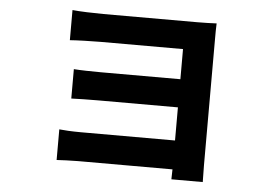

<svg xmlns="http://www.w3.org/2000/svg" viewBox="-48 -629 1095 768"><g transform="rotate(5 500.0 -245.0)"><path d="M202 -85V38C219 37 260 35 288 35H667L666 75H792C792 57 791 23 791 7C791 -73 791 -454 791 -495C791 -516 791 -549 792 -562C776 -561 739 -560 715 -560C633 -560 418 -560 337 -560C300 -560 239 -562 213 -565V-444C237 -446 300 -448 337 -448C418 -448 628 -448 667 -448V-327H348C310 -327 265 -328 239 -330V-212C262 -213 310 -214 348 -214H667V-81H289C253 -81 219 -83 202 -85Z"/></g></svg>

Font: Noto Sans CJK SC
Style: Bold
Weight: 700
Designer: Ryoko NISHIZUKA 西塚涼子 (kana, bopomofo & ideographs); Paul D. Hunt (Latin, Greek & Cyrillic); Sandoll Communications 산돌커뮤니
Foundry: Adobe
Version: Version 2.004;hotconv 1.0.118;makeotfexe 2.5.65603